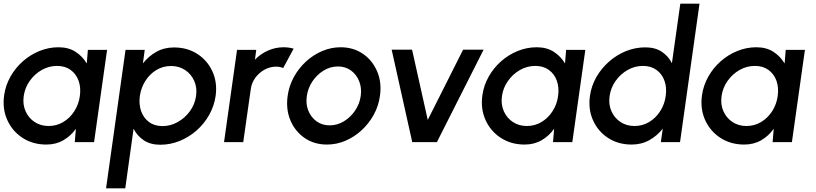

<svg xmlns="http://www.w3.org/2000/svg" viewBox="-27 -770 4420 1040"><path d="M449 -500H553L482.5 0H378L384 -72.5Q357 -34 316.5 -10.5Q276 13 224.5 13Q151 13 95.5 -23Q40 -59 12.5 -119.8Q-15 -180.5 -4.5 -254.5Q3 -308 29.8 -355.2Q56.5 -402.5 96.8 -438Q137 -473.5 186.8 -493.8Q236.5 -514 290 -514Q344.5 -514 382.5 -489.2Q420.5 -464.5 443 -426ZM236 -87.5Q280 -87.5 316 -109.2Q352 -131 375.8 -168Q399.5 -205 405.5 -250Q412 -295.5 398.8 -332.5Q385.5 -369.5 355.5 -391.2Q325.5 -413 282 -413Q238 -413 199.2 -391Q160.5 -369 134.2 -332Q108 -295 101.5 -250Q95 -204.5 111.5 -167.5Q128 -130.5 160.8 -109Q193.5 -87.5 236 -87.5Z M651.5 250H547.5L653 -500H757L747 -426.5Q777 -465 819.5 -489Q862 -513 915 -513Q988 -513 1042.5 -477.5Q1097 -442 1124 -382.2Q1151 -322.5 1141 -250Q1133 -195.5 1106 -147.5Q1079 -99.5 1037.8 -63.2Q996.5 -27 946 -6.5Q895.5 14 841 14Q788 14 752 -10Q716 -34 696.5 -72.5ZM899.5 -412.5Q856 -412.5 820 -390.8Q784 -369 760.5 -332Q737 -295 730.5 -250Q724.5 -205 737.5 -168Q750.5 -131 780.2 -109Q810 -87 853.5 -87Q896.5 -87 935.5 -108.8Q974.5 -130.5 1001.5 -167.5Q1028.5 -204.5 1035 -250Q1041.5 -294.5 1025.2 -331.5Q1009 -368.5 976 -390.5Q943 -412.5 899.5 -412.5Z M1186.5 0 1257 -500H1361L1354 -447Q1384 -478 1424.5 -496Q1465 -514 1509 -514Q1537 -514 1563.5 -506.5L1507 -401.5Q1488.5 -409 1469.5 -409Q1436 -409 1406.2 -392.8Q1376.5 -376.5 1356.2 -349Q1336 -321.5 1331.5 -288L1290.5 0Z M1744 13Q1675 13 1623.2 -22.5Q1571.5 -58 1546.2 -117.8Q1521 -177.5 1531 -250Q1538.5 -305 1564.8 -352.8Q1591 -400.5 1630.5 -436.8Q1670 -473 1718.2 -493.5Q1766.5 -514 1818 -514Q1887 -514 1938.8 -478.5Q1990.5 -443 2016 -383Q2041.5 -323 2031 -250Q2023.5 -195.5 1997.2 -148Q1971 -100.5 1931.5 -64.2Q1892 -28 1844 -7.5Q1796 13 1744 13ZM1758.5 -91Q1800 -91 1836 -113Q1872 -135 1896.5 -171.2Q1921 -207.5 1927 -250Q1933 -293.5 1918.5 -330Q1904 -366.5 1874 -388.2Q1844 -410 1803.5 -410Q1762.5 -410 1726.2 -388Q1690 -366 1665.5 -329.5Q1641 -293 1635 -250Q1628.5 -205.5 1643.5 -169.5Q1658.5 -133.5 1688.5 -112.2Q1718.5 -91 1758.5 -91Z M2339.5 0H2206L2094.5 -501H2205L2290 -120.5L2481.5 -501H2592.5Z M3039.5 -500H3143.5L3073 0H2968.5L2974.5 -72.5Q2947.5 -34 2907 -10.5Q2866.5 13 2815 13Q2741.5 13 2686 -23Q2630.5 -59 2603 -119.8Q2575.5 -180.5 2586 -254.5Q2593.5 -308 2620.2 -355.2Q2647 -402.5 2687.2 -438Q2727.5 -473.5 2777.2 -493.8Q2827 -514 2880.5 -514Q2935 -514 2973 -489.2Q3011 -464.5 3033.5 -426ZM2826.5 -87.5Q2870.5 -87.5 2906.5 -109.2Q2942.5 -131 2966.2 -168Q2990 -205 2996 -250Q3002.5 -295.5 2989.2 -332.5Q2976 -369.5 2946 -391.2Q2916 -413 2872.5 -413Q2828.5 -413 2789.8 -391Q2751 -369 2724.8 -332Q2698.5 -295 2692 -250Q2685.5 -204.5 2702 -167.5Q2718.5 -130.5 2751.2 -109Q2784 -87.5 2826.5 -87.5Z M3658 -750H3762L3656.5 0H3552.5L3563 -73.5Q3533 -34.5 3490.2 -10.8Q3447.5 13 3394.5 13Q3322 13 3267.2 -22.5Q3212.5 -58 3185.5 -117.8Q3158.5 -177.5 3168.5 -250Q3176 -304.5 3203.2 -352.2Q3230.5 -400 3271.8 -436.2Q3313 -472.5 3363.5 -493Q3414 -513.5 3468.5 -513.5Q3521.5 -513.5 3557.5 -489.8Q3593.5 -466 3612.5 -427.5ZM3409.5 -87.5Q3453.5 -87.5 3489.5 -109.2Q3525.5 -131 3549.2 -168Q3573 -205 3579 -250Q3585.5 -295.5 3572.2 -332.5Q3559 -369.5 3529 -391.2Q3499 -413 3455.5 -413Q3411.5 -413 3372.8 -391Q3334 -369 3307.8 -332Q3281.5 -295 3275 -250Q3268.5 -204.5 3285 -167.5Q3301.5 -130.5 3334.2 -109Q3367 -87.5 3409.5 -87.5Z M4229 -500H4333L4262.5 0H4158L4164 -72.5Q4137 -34 4096.5 -10.5Q4056 13 4004.5 13Q3931 13 3875.5 -23Q3820 -59 3792.5 -119.8Q3765 -180.5 3775.5 -254.5Q3783 -308 3809.8 -355.2Q3836.5 -402.5 3876.8 -438Q3917 -473.5 3966.8 -493.8Q4016.5 -514 4070 -514Q4124.5 -514 4162.5 -489.2Q4200.5 -464.5 4223 -426ZM4016 -87.5Q4060 -87.5 4096 -109.2Q4132 -131 4155.8 -168Q4179.5 -205 4185.5 -250Q4192 -295.5 4178.8 -332.5Q4165.5 -369.5 4135.5 -391.2Q4105.5 -413 4062 -413Q4018 -413 3979.2 -391Q3940.5 -369 3914.2 -332Q3888 -295 3881.5 -250Q3875 -204.5 3891.5 -167.5Q3908 -130.5 3940.8 -109Q3973.5 -87.5 4016 -87.5Z"/></svg>

Font: Urbanist SemiBold
Style: Italic
Weight: 600
Italic angle: -8°
Designer: Corey Hu
Foundry: Corey Hu
Version: Version 1.321; ttfautohint (v1.8.4.7-5d5b)